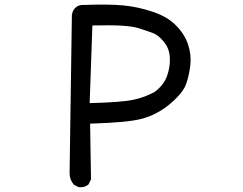

<svg xmlns="http://www.w3.org/2000/svg" viewBox="-20 -781 1040 823"><path d="M316.9 21 297.4 11.2 295.9 10.7 295.4 9.3Q278.3 -11.7 278.3 -39.1L288.1 -716.8V-717.3Q289.1 -723.1 291 -728.8Q293 -734.4 296.1 -739.3Q299.3 -744.1 303.7 -748Q310.5 -754.9 320.1 -757.8Q329.6 -760.7 340.8 -759.8Q446.8 -763.7 508.3 -757.8Q570.3 -752 633.3 -731Q664.6 -720.7 689.9 -706.1Q715.3 -691.4 734.4 -671.9Q752.9 -653.3 765.9 -632.8Q778.8 -612.3 786.1 -590.3Q800.8 -546.4 795.9 -502.4Q791 -458.5 778.3 -421.9Q765.6 -384.3 710.9 -337.4Q697.3 -325.7 682.9 -315.9Q668.5 -306.2 653.3 -297.9Q638.2 -289.6 622.6 -283.4Q606.9 -277.3 590.3 -272.5Q558.1 -263.7 502.2 -258.5Q446.3 -253.4 366.2 -251L370.1 -13.7V-12.2L369.6 -11.2L359.9 8.3L359.4 9.8L358.4 10.3Q342.8 23.4 318.8 21.5H317.9ZM642.6 -386.7Q681.6 -416 695.8 -454.6Q710 -494.1 708 -533.7Q707 -553.7 700.7 -570.6Q694.3 -587.4 682.1 -602.1Q669.9 -617.2 657.7 -626.5Q645.5 -635.7 633.8 -640.1Q608.4 -648.9 579.1 -658.7Q550.8 -668 502.4 -670.9Q455.6 -673.8 376 -671.9L364.3 -338.9Q505.4 -342.8 552.2 -353.5Q576.2 -358.4 598.9 -366.9Q621.6 -375.5 642.6 -386.7Z"/></svg>

Font: NaikaiFont
Style: SemiBold
Weight: 600
Version: Version 1.89